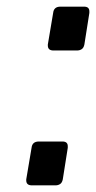

<svg xmlns="http://www.w3.org/2000/svg" viewBox="-20 -557 289 578"><path d="M76 1Q59 1 59 -14Q59 -15 59 -15.5Q59 -16 59 -17L75 -112Q77 -131 97 -131H168Q184 -131 184 -117Q184 -116 184 -114.5Q184 -113 184 -112L169 -17Q167 -7 161 -3Q155 1 147 1ZM141 -405Q124 -405 124 -420Q124 -421 124 -421.5Q124 -422 124 -423L140 -518Q142 -537 162 -537H233Q249 -537 249 -523Q249 -522 249 -520.5Q249 -519 249 -518L234 -423Q232 -413 226 -409Q220 -405 212 -405Z"/></svg>

Font: Exo Thin SemiBold
Style: Italic
Weight: 600
Italic angle: -9°
Version: Version 2.000